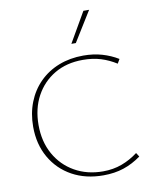

<svg xmlns="http://www.w3.org/2000/svg" viewBox="-97 -980 849 1059"><g transform="rotate(-10 327.0 -450.5)"><path d="M396 6Q297 6 221.5 -35.5Q146 -77 103 -152Q60 -227 60 -325Q60 -399 84.5 -461.5Q109 -524 154.5 -569.5Q200 -615 262.5 -639.5Q325 -664 400 -664Q457 -664 505 -650Q553 -636 594 -611L580 -587Q539 -613 494 -627Q449 -641 393 -641Q302 -641 234.5 -601Q167 -561 129 -491Q91 -421 91 -329Q91 -236 130.5 -165.5Q170 -95 239.5 -55.5Q309 -16 398 -16Q455 -16 503.5 -34Q552 -52 594 -84L608 -62Q561 -28 510 -11Q459 6 396 6ZM347 -739 444 -907H476L372 -739Z"/></g></svg>

Font: Ysabeau Office Thin
Style: Regular
Weight: 250
Designer: Christian Thalmann (Catharsis Fonts)
Version: Version 2.001;gftools[0.9.30]; featfreeze: tnum,lnum,ss02